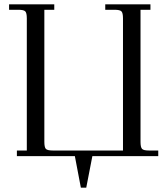

<svg xmlns="http://www.w3.org/2000/svg" viewBox="-20 -722 771 888"><path d="M22 -676.8V-702.1H231V-676.8H185.1V-65.9Q185.1 -41 192.1 -33.4Q199.2 -25.9 224.1 -25.9H548.8V-637.2Q548.8 -662.1 541.7 -669.4Q534.7 -676.8 509.8 -676.8H466.8V-702.1H675.8V-676.8H629.9V-65.9Q629.9 -41 637 -33.4Q644 -25.9 668.9 -25.9H711.9V0H407.2L378.9 146H354L326.2 0H58.1V-25.9H104V-637.2Q104 -662.1 96.9 -669.4Q89.8 -676.8 64.9 -676.8Z"/></svg>

Font: Dihjauti
Style: Regular
Weight: 400
Designer: T. Christopher White
Version: Version 3.0.0